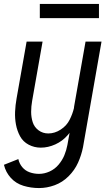

<svg xmlns="http://www.w3.org/2000/svg" viewBox="-46 -741 566 974"><path d="M152 213Q111 213 73 201.5Q35 190 9 161.5Q-17 133 -26 95L47 66Q52 89 67 107Q82 125 104.5 133Q127 141 152 141Q179 141 205.5 129Q232 117 251 94.5Q270 72 280.5 46.5Q291 21 296 -6L307 -67Q302 -61 297 -55Q271 -25 234.5 -8.5Q198 8 161 8Q128 8 99.5 -7Q71 -22 56 -49.5Q41 -77 35 -109Q29 -141 30.5 -174.5Q32 -208 38 -241L89 -530H170L117 -229Q112 -201 112 -173.5Q112 -146 120 -121Q128 -96 149.5 -80Q171 -64 199 -64Q232 -64 262.5 -84Q293 -104 308 -135Q322 -163 329 -192L330 -201L388 -530H469L375 6Q367 46 350 84Q333 122 302 153Q271 184 231.5 198.5Q192 213 152 213ZM156 -649V-721H456V-649Z"/></svg>

Font: Iosevka SS08
Style: Italic
Weight: 400
Italic angle: -10°
Monospace: yes
Designer: Belleve Invis
Foundry: Belleve Invis
Version: 2.1.0; ttfautohint (v1.8.2)